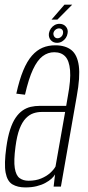

<svg xmlns="http://www.w3.org/2000/svg" viewBox="-20 -795 374 818"><path d="M88 3.5Q115 3.5 136.2 -1.8Q157.5 -7 173.5 -15.8Q189.5 -24.5 199.8 -34Q210 -43.5 214.5 -52L208.5 0H239.5L307 -385Q322 -467 315.8 -514.2Q309.5 -561.5 284 -581.8Q258.5 -602 215 -602Q186 -602 161.5 -591.8Q137 -581.5 116.2 -558Q95.5 -534.5 79 -494.8Q62.5 -455 49.5 -396L86.5 -391.5Q102 -459.5 120.5 -499Q139 -538.5 161.5 -555.5Q184 -572.5 211 -572.5Q241 -572.5 258 -554.5Q275 -536.5 278.5 -495.5Q282 -454.5 269 -385L262 -344H149.5Q129.5 -344 111 -339.8Q92.5 -335.5 76.2 -324.2Q60 -313 46.5 -293.2Q33 -273.5 23 -242.5Q13 -211.5 7 -168Q-3 -96 4 -59.2Q11 -22.5 33 -9.5Q55 3.5 88 3.5ZM101.5 -25Q79 -25 63.5 -36.2Q48 -47.5 43 -78.8Q38 -110 46 -170Q52 -216.5 63.2 -245.8Q74.5 -275 89.8 -290.8Q105 -306.5 122 -312.2Q139 -318 156.5 -318H257.5L216.5 -85.5Q209.5 -72.5 193.8 -58.2Q178 -44 155 -34.5Q132 -25 101.5 -25ZM223 -612.5Q234.5 -612.5 244.2 -618.2Q254 -624 260.2 -633.2Q266.5 -642.5 268 -653.5Q271 -669.5 260.8 -681.5Q250.5 -693.5 233.5 -693.5Q222 -693.5 212.5 -688Q203 -682.5 196.8 -673.5Q190.5 -664.5 188.5 -653.5Q186 -636 196.2 -624.2Q206.5 -612.5 223 -612.5ZM225 -632Q217 -632 212 -638.2Q207 -644.5 207.5 -653.5Q209.5 -663 216.5 -668.5Q223.5 -674 231.5 -674Q240 -674 245 -668.5Q250 -663 248.5 -653.5Q247.5 -644.5 240.5 -638.2Q233.5 -632 225 -632ZM199.5 -711.5H224.5L287.5 -775H254.5Z"/></svg>

Font: Anybody Condensed ExtraLight
Style: Italic
Weight: 250
Width: 3
Italic angle: -10°
Version: Version 1.113;gftools[0.9.25]